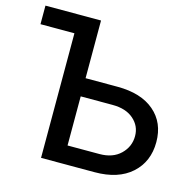

<svg xmlns="http://www.w3.org/2000/svg" viewBox="-106 -835 950 942"><g transform="rotate(15 369.0 -363.5)"><path d="M293 -434.1H455.1Q575.2 -434.1 642.3 -376.7Q709.5 -319.3 709.5 -220.7Q709.5 -121.1 642.1 -60.5Q574.7 0 455.1 0H183.1V-632.8H10.7V-727.1H293ZM293 -341.8V-92.3H455.1Q522.5 -92.3 561.8 -130.4Q601.1 -168.5 601.1 -222.2Q601.1 -273.4 562 -307.6Q522.9 -341.8 455.1 -341.8Z"/></g></svg>

Font: Interop Med
Style: Regular
Weight: 500
Designer: Rasmus Andersson, Google, Jang Haemin
Foundry: jhaemin
Version: Version 1.007